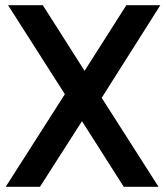

<svg xmlns="http://www.w3.org/2000/svg" viewBox="-20 -720 640 740"><path d="M372 -343 591 0H457L296 -253L134 0H2L230 -357L11 -700H145L306 -447L467 -700H598Z"/></svg>

Font: KoHo SemiBold
Style: Regular
Weight: 600
Designer: Cadson Demak & Katatrad Team
Foundry: Cadson Demak Co.,Ltd.
Version: Version 1.000; ttfautohint (v1.6)